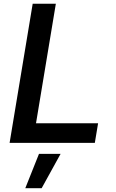

<svg xmlns="http://www.w3.org/2000/svg" viewBox="-20 -747 605 1004"><path d="M30.2 0H475.9L492.9 -102.3H168.3L272 -727.3H150.9ZM112.2 237.2H197.8L296.9 57.5H183.9Z"/></svg>

Font: Magic Ui Pro Semi Bold
Style: Italic
Weight: 600
Italic angle: -9.39999°
Designer: Stefan Endress, Andreas Faust
Version: Version 1.000;FEAKit 1.0